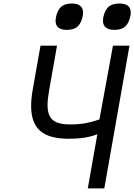

<svg xmlns="http://www.w3.org/2000/svg" viewBox="-20 -1044 744 1064"><path d="M519.5 -300 516 -299Q455 -275 362 -275Q252 -275 202.2 -319.2Q152.5 -363.5 152.5 -456Q152.5 -497.5 161.5 -548.5L204.5 -791H296L252 -542Q243.5 -494 243.5 -462Q243.5 -423 255.8 -399.8Q268 -376.5 295.2 -365.5Q322.5 -354.5 368 -354.5Q417 -354.5 453.8 -361.2Q490.5 -368 531 -382L606 -791H697.5L558 0H466.5ZM288 -929Q288 -946 294.5 -965.5Q305 -998 325 -1011.2Q345 -1024.5 379.5 -1024.5Q410 -1024.5 425.2 -1011.2Q440.5 -998 440.5 -973.5Q440.5 -957.5 433.5 -936.5Q423 -905 403.2 -891.8Q383.5 -878.5 349.5 -878.5Q319 -878.5 303.5 -891.2Q288 -904 288 -929ZM550.5 -930Q550.5 -946.5 557 -965.5Q568 -998.5 588.2 -1011.5Q608.5 -1024.5 643.5 -1024.5Q673 -1024.5 688.8 -1012Q704.5 -999.5 704.5 -974.5Q704.5 -957 697.5 -936.5Q687 -905 667 -891.8Q647 -878.5 613 -878.5Q582 -878.5 566.2 -891.8Q550.5 -905 550.5 -930Z"/></svg>

Font: JuliaMono
Style: Italic
Weight: 400
Italic angle: -9°
Monospace: yes
Designer: cormullion
Foundry: corm
Version: Version 0.057; ttfautohint (v1.8.4)